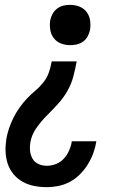

<svg xmlns="http://www.w3.org/2000/svg" viewBox="-20 -558 540 791"><path d="M173 213Q146 213 120.5 208Q95 203 73.5 191Q52 179 36 160Q20 141 12 117Q4 93 3 67Q2 41 6 15Q10 -8 17.5 -30Q25 -52 35.5 -73Q46 -94 60 -114Q74 -134 90.5 -151.5Q107 -169 125.5 -184.5Q144 -200 159 -219Q174 -238 181.5 -260Q189 -282 193 -305H296Q290 -273 282 -242.5Q274 -212 257.5 -183Q241 -154 218.5 -129.5Q196 -105 172.5 -81.5Q149 -58 129.5 -30Q110 -2 105 29Q102 47 104 64.5Q106 82 114.5 96.5Q123 111 139 118Q155 125 173 125Q192 125 211 117.5Q230 110 243.5 95Q257 80 265 61.5Q273 43 276 24Q276 24 276 24Q276 24 276 24H377Q377 24 377 24Q377 24 377 24Q377 24 377 24Q377 24 377 24Q373 49 364.5 72.5Q356 96 342.5 118Q329 140 310.5 159Q292 178 269 190.5Q246 203 221.5 208Q197 213 173 213ZM269 -372Q249 -372 231 -379Q213 -386 201.5 -401Q190 -416 187 -435.5Q184 -455 187 -475Q190 -489 197 -501.5Q204 -514 216 -523Q228 -532 241.5 -535Q255 -538 269 -538Q289 -538 307 -531Q325 -524 336.5 -509Q348 -494 351 -474.5Q354 -455 351 -435Q348 -421 341 -408Q334 -395 322 -386.5Q310 -378 296.5 -375Q283 -372 269 -372Z"/></svg>

Font: Iosevka Slab Semibold
Style: Italic
Weight: 600
Italic angle: -9°
Monospace: yes
Designer: Belleve Invis
Foundry: Belleve Invis
Version: Version 11.1.1; ttfautohint (v1.8.3)